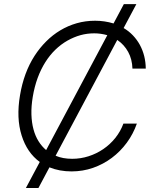

<svg xmlns="http://www.w3.org/2000/svg" viewBox="-20 -840 766 952"><path d="M79.2 -367.5Q98 -480.5 151.6 -563.6Q177.2 -603 209.2 -634.9Q241.1 -666.9 279.1 -689.6Q317.1 -712.4 360.4 -724.8Q403.8 -737.2 451.7 -737.2Q498.6 -737.2 543 -723.7L594.1 -819.6H656.2L593 -701Q619 -685.7 639.2 -664.4Q659.4 -643.1 673.5 -617.4Q687.5 -591.6 695 -562Q702.4 -532.3 702.8 -500H636.7Q635.3 -546.2 615.6 -582.4Q595.9 -618.6 561.4 -642L255.7 -67.8Q290.8 -52.6 338.1 -52.6Q379.6 -52.6 419 -65.2Q458.5 -77.8 492 -100.7Q525.6 -123.6 551.5 -155.7Q577.4 -187.9 592 -227.3H658.7Q640.6 -175.8 608.7 -132.3Q576.7 -88.8 534.4 -57.2Q492.2 -25.6 441.4 -7.8Q390.6 9.9 334.9 9.9Q274.9 9.9 225.1 -10.3L170.5 92.3H108.3L177.2 -36.9Q114 -83.1 87.4 -168Q60 -254.3 79.2 -367.5ZM208.8 -95.9 512.1 -665.5Q479.4 -674.7 447.4 -674.7Q411.9 -674.7 379.3 -665.7Q346.6 -656.6 314.3 -638.5Q282.3 -620.4 254.6 -593.6Q226.9 -566.8 204.7 -531.6Q182.5 -496.4 166.7 -453.5Q150.9 -410.5 142.4 -359.7Q134.6 -312.5 135.8 -272.2Q137.1 -231.9 146 -198.9Q154.8 -165.8 171 -139.9Q187.1 -114 208.8 -95.9Z"/></svg>

Font: Inter P Light
Style: Italic
Weight: 300
Italic angle: 9.39999°
Designer: Rasmus Andersson
Foundry: rsms
Version: Version 3.018;git-588b23468